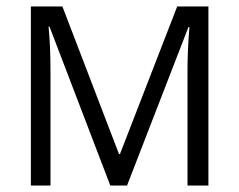

<svg xmlns="http://www.w3.org/2000/svg" viewBox="-20 -577 744 597"><path d="M323 0 134 -494H131Q134 -464 135.5 -429.5Q137 -395 137 -354V0H76V-557H174L350 -98H353L531 -557H628V0H563V-359Q563 -390 564.5 -423Q566 -456 569 -493H566L375 0Z"/></svg>

Font: UN Bangla
Style: Regular
Weight: 400
Designer: Desinged by Rajon, Unicode developed by Rashed (IMGN)
Version: Version 2.001;March 19, 2023;FontCreator 14.0.0.2901 64-bit